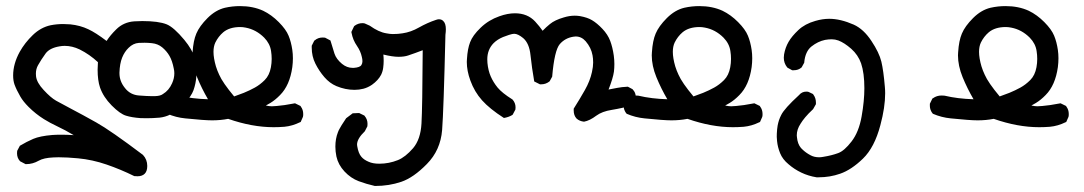

<svg xmlns="http://www.w3.org/2000/svg" viewBox="-20 -288 3540 627"><path d="M171.4 225.6Q162.6 225.6 154.3 226.1Q122.6 227.5 106.4 236.8Q86.9 248 65.4 248H63.5L45.9 238.8L44.9 237.8Q35.6 227.5 35.6 212.4Q35.6 209.5 36.1 204.6L44.9 188Q66.9 174.8 88.6 165.5Q110.4 156.2 150.9 152.8Q164.1 151.9 181.4 151.9Q198.7 151.9 220.7 153.3Q192.9 136.7 167.5 124.8Q142.1 112.8 123.5 101.1Q96.2 84 73.2 61Q55.7 43.5 46.4 27.3Q33.7 5.4 27.3 -12.2Q22.9 -24.9 22.9 -41.5Q22.9 -79.6 44.4 -118.7Q61 -148.4 87.2 -173.6Q113.3 -198.7 145.5 -205.6Q165.5 -209.5 186.5 -209.5Q197.8 -209.5 209.5 -208.5Q242.2 -205.1 268.6 -192.4Q292 -181.6 328.1 -154.3Q340.3 -173.3 359.4 -191.9Q383.3 -215.8 418.5 -218.3Q434.6 -219.2 444.8 -219.2Q497.6 -219.2 524.4 -208.5Q547.9 -198.7 582 -157.7Q595.2 -141.6 603 -127.9Q621.6 -95.7 621.6 -52.2Q621.6 -25.9 615.2 -3.9Q612.3 7.3 607.4 16.6Q598.1 35.2 567.9 63.7Q537.6 92.3 501 96.2Q478.5 98.1 459.5 98.1Q448.2 98.1 438.5 97.7Q410.6 95.7 391.6 89.8Q372.1 84 344.7 56.4Q317.4 28.8 306.6 -2.4Q298.8 -25.4 298.8 -60.5Q298.8 -72.3 299.8 -85Q272.5 -110.4 240.2 -126.5Q215.8 -138.2 191.4 -138.2Q183.1 -138.2 174.8 -136.7Q142.1 -131.3 128.9 -113.3Q113.8 -92.3 104 -74.7Q97.2 -62.5 97.2 -47.4Q97.2 -43 97.7 -38.6Q100.1 -18.1 122.6 5.9Q145.5 30.8 163.1 40.8Q180.7 50.8 214.4 68.4Q248 85.9 294.7 112.1Q341.3 138.2 446.8 217.8Q460.9 232.9 460.9 253.9Q460.9 271 452.6 279.3Q444.3 287.6 429.2 287.6Q424.8 287.6 418.5 287.1Q374 265.1 327.9 249.3Q281.7 233.4 234.9 229Q199.2 225.6 171.4 225.6ZM549.3 -48.8Q549.3 -56.6 547.4 -64.5Q542.5 -89.8 533.4 -105.5Q524.4 -121.1 509.8 -133.3Q495.6 -145 476.1 -147Q462.9 -148.4 452.4 -148.4Q441.9 -148.4 433.1 -147.9Q414.6 -146.5 399.9 -131.8Q386.7 -119.1 378.9 -99.9Q371.1 -80.6 370.1 -51.3Q370.1 -50.3 370.1 -48.8Q370.1 -22.9 387.7 -1Q405.3 22 434.6 23.9Q461.4 25.9 472.4 25.9Q483.4 25.9 486.8 25.9Q503.9 25.4 512.2 19Q531.7 7.3 542 -16.1Q549.3 -32.2 549.3 -48.8Z M725.1 100.1Q700.2 105 672.4 105Q647.5 105 585 98.6Q554.7 95.7 526.4 83.5Q522 78.1 520.5 74.5Q519 70.8 518.1 68.4Q516.6 62.5 516.6 58.1Q516.6 54.2 516.6 50.8L524.9 33.7L526.9 32.7Q539.1 23.9 554.7 23.9Q559.6 23.9 564.5 24.4Q607.9 34.7 659.2 36.1Q638.7 1 623.5 -36.1Q608.4 -73.2 608.4 -107.4Q608.4 -112.3 608.9 -117.2Q611.3 -155.3 621.1 -178.2Q631.3 -202.6 657.7 -229Q684.1 -255.4 714.8 -262.7Q738.8 -268.1 763.7 -268.1Q806.2 -268.1 839.4 -252.9Q866.7 -239.7 890.4 -215.8Q914.1 -191.9 922.4 -171.4Q930.7 -151.4 934.6 -125Q936.5 -111.8 936.5 -97.7Q936.5 -83.5 934.6 -68.8Q926.3 -9.3 894.5 22.5Q878.9 38.6 862.8 48.3Q856 52.7 848.1 56.6Q859.9 59.1 867.7 59.1Q875.5 59.1 883.8 58.1Q905.3 56.6 943.4 49.3L961.4 58.1L962.4 60.1Q970.2 70.3 970.2 84.5Q970.2 91.3 969.2 93.8L961.9 110.4L959.5 111.3Q934.6 123.5 908.7 126Q890.6 127.4 873.5 127.4Q803.2 127.4 725.1 100.1ZM776.4 15.1Q795.4 7.3 812.3 -2Q829.1 -11.2 844.5 -26.6Q859.9 -42 864.7 -68.4Q867.2 -82 867.2 -95.5Q867.2 -108.9 865.2 -121.1Q861.8 -145.5 842.8 -165Q816.4 -191.4 782.2 -197.8Q772.9 -199.7 764.6 -199.7Q729.5 -199.7 709 -182.6Q692.9 -168.9 683.1 -148.9Q677.2 -136.2 677.2 -118.7Q677.2 -98.6 685.1 -71.3Q689.5 -57.1 695.8 -43.9Q707 -18.1 744.6 26.9Z M1313 -106.9Q1300.3 -102.5 1281.2 -102.5Q1262.2 -102.5 1231.9 -109.9Q1232.9 -99.6 1232.9 -89.1Q1232.9 -78.6 1231.4 -66.9Q1230 -55.2 1224.6 -43.9Q1215.3 -25.9 1194.8 -11.2Q1181.2 -2 1167 1.7Q1152.8 5.4 1137.7 5.4Q1107.9 5.4 1078.6 -6.8Q1056.6 -16.1 1039.3 -36.1Q1022 -56.2 1010 -80.1Q998 -104 998 -132.3Q998 -134.8 998 -138.7L1006.3 -155.3L1007.8 -156.2Q1018.6 -165.5 1033.7 -165.5Q1036.6 -165.5 1041.5 -165L1059.1 -155.8Q1065.9 -132.3 1072.3 -112.8Q1078.1 -95.2 1096.7 -79.6Q1112.8 -66.4 1131.3 -66.4Q1133.3 -66.4 1135.7 -66.4Q1155.8 -67.9 1160.2 -75.7Q1163.6 -81.1 1163.6 -87.9Q1163.6 -94.7 1161.6 -102.1Q1157.7 -120.6 1146 -137.7Q1132.3 -157.2 1127.9 -181.2L1127.4 -183.6L1136.2 -202.1L1137.7 -203.6Q1149.4 -212.4 1163.6 -212.4Q1169.9 -212.4 1172.4 -210.9L1187.5 -204.1Q1216.8 -183.1 1241.7 -179.2Q1253.9 -176.8 1262.7 -176.8Q1280.3 -176.8 1294.4 -179.2Q1321.8 -183.1 1348.1 -198.2Q1376 -213.9 1403.8 -223.1Q1409.2 -225.1 1413.1 -225.1Q1422.4 -225.1 1427.7 -219.2Q1436 -211.4 1436 -192.4Q1436 -184.6 1434.6 -174.3Q1428.7 73.7 1423.8 136.7Q1418.5 202.6 1374 247.6Q1330.6 292 1290.5 305.7Q1250.5 319.3 1205.1 319.3H1204.1Q1176.3 313 1151.4 303.7Q1125.5 293.9 1105 272Q1084.5 250 1078.6 223.1Q1075.2 206.5 1075.2 190.9Q1075.2 165 1083.5 144Q1085.9 137.2 1089.4 131.6Q1092.8 126 1095.7 120.6Q1102.5 109.9 1110.4 98.1L1131.8 82L1152.8 81.1L1169.9 89.4L1170.9 90.8Q1180.2 101.6 1180.2 116.7Q1180.2 119.6 1179.7 124.5L1171.4 140.6Q1146 165 1146 184.1Q1146 186.5 1146.5 189Q1150.4 212.9 1160.2 224.1Q1168.5 233.9 1183.6 240.2Q1197.3 246.6 1218.8 246.6Q1250 246.6 1279.3 234.9Q1303.7 225.1 1329.1 195.8Q1353.5 167 1356.4 115.5Q1359.4 64 1360.4 -124Q1336.4 -114.7 1313 -106.9Z M1853.5 72.8Q1853.5 70.8 1853.5 66.9Q1873 36.1 1890.1 5.9Q1906.7 -23.4 1913.1 -52.7Q1917 -70.3 1917 -83.7Q1917 -97.2 1915 -107.4Q1910.6 -132.3 1892.6 -153.3Q1878.9 -168.9 1859.9 -168.9Q1856 -168.9 1851.6 -168Q1825.2 -163.6 1808.1 -144Q1790.5 -123.5 1783.2 -37.6L1774.9 -22.5Q1762.7 -12.7 1748 -12.7Q1746.1 -12.7 1743.2 -12.7L1724.6 -22Q1716.8 -66.4 1712.4 -107.9Q1708.5 -146.5 1688.5 -163.6Q1671.4 -177.7 1659.2 -177.7Q1653.8 -177.7 1642.3 -174.1Q1630.9 -170.4 1622.6 -167Q1604 -159.2 1591.8 -147Q1571.3 -126 1571.3 -94.2Q1571.3 -88.4 1571.8 -82.5Q1574.2 -57.6 1582.5 -38.6Q1590.8 -19.5 1605 -2Q1619.6 15.6 1652.3 36.1L1653.3 36.6Q1663.6 47.9 1663.6 62.5Q1663.6 65.4 1663.1 69.8L1654.3 86.4L1652.3 87.9Q1641.6 94.2 1628.4 96.7L1625.5 97.2Q1579.1 67.4 1554.2 39.6Q1529.3 11.7 1516.1 -24.9Q1504.4 -56.6 1504.4 -85.9Q1504.4 -90.8 1504.9 -95.2Q1506.8 -128.4 1515.1 -149.9Q1523.4 -172.4 1549.6 -197.5Q1575.7 -222.7 1610.8 -234.9Q1637.7 -244.6 1661.6 -244.6Q1702.6 -244.6 1727.5 -217.8Q1742.2 -201.7 1752 -187.5Q1763.7 -199.7 1775.9 -209.5Q1792 -222.7 1820.8 -231Q1839.4 -236.8 1856.9 -236.8Q1865.7 -236.8 1874 -235.4Q1898.4 -231 1913.1 -222.2Q1929.7 -212.4 1947.3 -193.8Q1964.8 -175.3 1972.7 -154.5Q1980.5 -133.8 1984.4 -106.4Q1986.3 -91.8 1986.3 -78.9Q1986.3 -65.9 1984.9 -54.2Q1981.9 -32.7 1967.3 4.4Q1981 2 1995.4 -1Q2009.8 -3.9 2030.3 -4.9L2045.9 3.4L2046.4 4.4Q2056.2 14.2 2056.2 28.8Q2056.2 32.7 2055.2 38.6L2046.4 55.7Q2011.2 65.4 1978 70.8Q1946.3 75.7 1927.2 89.8Q1905.8 106 1887.2 109.4Q1872.6 107.9 1862.8 99.1Q1853.5 88.9 1853.5 72.8Z M2225.1 100.1Q2200.2 105 2172.4 105Q2147.5 105 2085 98.6Q2054.7 95.7 2026.4 83.5Q2022 78.1 2020.5 74.5Q2019 70.8 2018.1 68.4Q2016.6 62.5 2016.6 58.1Q2016.6 54.2 2016.6 50.8L2024.9 33.7L2026.9 32.7Q2039.1 23.9 2054.7 23.9Q2059.6 23.9 2064.5 24.4Q2107.9 34.7 2159.2 36.1Q2138.7 1 2123.5 -36.1Q2108.4 -73.2 2108.4 -107.4Q2108.4 -112.3 2108.9 -117.2Q2111.3 -155.3 2121.1 -178.2Q2131.3 -202.6 2157.7 -229Q2184.1 -255.4 2214.8 -262.7Q2238.8 -268.1 2263.7 -268.1Q2306.2 -268.1 2339.4 -252.9Q2366.7 -239.7 2390.4 -215.8Q2414.1 -191.9 2422.4 -171.4Q2430.7 -151.4 2434.6 -125Q2436.5 -111.8 2436.5 -97.7Q2436.5 -83.5 2434.6 -68.8Q2426.3 -9.3 2394.5 22.5Q2378.9 38.6 2362.8 48.3Q2356 52.7 2348.1 56.6Q2359.9 59.1 2367.7 59.1Q2375.5 59.1 2383.8 58.1Q2405.3 56.6 2443.4 49.3L2461.4 58.1L2462.4 60.1Q2470.2 70.3 2470.2 84.5Q2470.2 91.3 2469.2 93.8L2461.9 110.4L2459.5 111.3Q2434.6 123.5 2408.7 126Q2390.6 127.4 2373.5 127.4Q2303.2 127.4 2225.1 100.1ZM2276.4 15.1Q2295.4 7.3 2312.3 -2Q2329.1 -11.2 2344.5 -26.6Q2359.9 -42 2364.7 -68.4Q2367.2 -82 2367.2 -95.5Q2367.2 -108.9 2365.2 -121.1Q2361.8 -145.5 2342.8 -165Q2316.4 -191.4 2282.2 -197.8Q2272.9 -199.7 2264.6 -199.7Q2229.5 -199.7 2209 -182.6Q2192.9 -168.9 2183.1 -148.9Q2177.2 -136.2 2177.2 -118.7Q2177.2 -98.6 2185.1 -71.3Q2189.5 -57.1 2195.8 -43.9Q2207 -18.1 2244.6 26.9Z M2517.6 172.9Q2516.6 164.1 2516.6 158.9Q2516.6 153.8 2516.8 147.9Q2517.1 142.1 2517.8 134.3Q2518.6 126.5 2519.5 121.8Q2520.5 117.2 2521.5 112.8Q2522.5 108.4 2523.9 104.5Q2526.9 95.7 2531.2 87.4Q2541.5 66.4 2588.9 22.9Q2598.6 11.2 2612.8 11.2Q2618.2 11.2 2620.6 12.2L2634.8 19L2636.2 21Q2644.5 32.2 2644.5 46.9Q2644.5 48.3 2644.5 52.2L2635.3 68.4Q2619.1 83.5 2609.6 95Q2600.1 106.4 2594.2 116.2Q2582 134.8 2582 153.8Q2582 156.7 2582.5 159.7Q2584.5 182.1 2595.7 195.3L2600.1 199.7Q2610.8 210.4 2626.5 218.8Q2638.7 225.6 2654.8 225.6Q2661.6 225.6 2668.9 224.1Q2696.3 219.7 2717.3 211.9Q2737.3 204.6 2761 173.8Q2784.7 143.1 2793.7 92.3Q2802.7 41.5 2802.7 0Q2802.7 -49.3 2792 -81.1Q2782.2 -108.9 2759.8 -128.7Q2737.3 -148.4 2717.8 -155.8Q2707 -159.7 2696.3 -159.7Q2685.5 -159.7 2674.3 -157.7Q2650.9 -152.8 2629.9 -136.2Q2609.9 -120.1 2606.4 -85V-83.5L2598.1 -68.4L2597.2 -67.4Q2586.9 -58.6 2572.3 -58.6Q2570.8 -58.6 2566.9 -58.6L2551.8 -66.9L2550.3 -68.4Q2539.6 -82 2539.6 -99.6Q2539.6 -104.5 2540.5 -110.4Q2544.4 -132.8 2555.2 -151.4Q2565.9 -169.9 2587.2 -189.9Q2608.4 -210 2642.6 -219.7Q2666 -226.6 2688 -226.6Q2724.6 -226.6 2768.1 -207.5Q2800.3 -192.9 2825.7 -154.3Q2851.1 -116.2 2858.2 -86.7Q2865.2 -57.1 2869.6 -4.4Q2870.6 5.9 2870.6 16.6Q2870.6 62.5 2855 120.6Q2835.9 193.4 2798.1 230Q2760.3 266.6 2723.6 279.3Q2690.4 291 2653.3 291Q2647.5 291 2646.5 291Q2619.6 286.6 2596.7 275.6Q2573.7 264.6 2555.2 248.5Q2535.6 232.4 2527.6 212.4Q2519.5 192.4 2517.6 172.9Z M3225.1 100.1Q3200.2 105 3172.4 105Q3147.5 105 3085 98.6Q3054.7 95.7 3026.4 83.5Q3022 78.1 3020.5 74.5Q3019 70.8 3018.1 68.4Q3016.6 62.5 3016.6 58.1Q3016.6 54.2 3016.6 50.8L3024.9 33.7L3026.9 32.7Q3039.1 23.9 3054.7 23.9Q3059.6 23.9 3064.5 24.4Q3107.9 34.7 3159.2 36.1Q3138.7 1 3123.5 -36.1Q3108.4 -73.2 3108.4 -107.4Q3108.4 -112.3 3108.9 -117.2Q3111.3 -155.3 3121.1 -178.2Q3131.3 -202.6 3157.7 -229Q3184.1 -255.4 3214.8 -262.7Q3238.8 -268.1 3263.7 -268.1Q3306.2 -268.1 3339.4 -252.9Q3366.7 -239.7 3390.4 -215.8Q3414.1 -191.9 3422.4 -171.4Q3430.7 -151.4 3434.6 -125Q3436.5 -111.8 3436.5 -97.7Q3436.5 -83.5 3434.6 -68.8Q3426.3 -9.3 3394.5 22.5Q3378.9 38.6 3362.8 48.3Q3356 52.7 3348.1 56.6Q3359.9 59.1 3367.7 59.1Q3375.5 59.1 3383.8 58.1Q3405.3 56.6 3443.4 49.3L3461.4 58.1L3462.4 60.1Q3470.2 70.3 3470.2 84.5Q3470.2 91.3 3469.2 93.8L3461.9 110.4L3459.5 111.3Q3434.6 123.5 3408.7 126Q3390.6 127.4 3373.5 127.4Q3303.2 127.4 3225.1 100.1ZM3276.4 15.1Q3295.4 7.3 3312.3 -2Q3329.1 -11.2 3344.5 -26.6Q3359.9 -42 3364.7 -68.4Q3367.2 -82 3367.2 -95.5Q3367.2 -108.9 3365.2 -121.1Q3361.8 -145.5 3342.8 -165Q3316.4 -191.4 3282.2 -197.8Q3272.9 -199.7 3264.6 -199.7Q3229.5 -199.7 3209 -182.6Q3192.9 -168.9 3183.1 -148.9Q3177.2 -136.2 3177.2 -118.7Q3177.2 -98.6 3185.1 -71.3Q3189.5 -57.1 3195.8 -43.9Q3207 -18.1 3244.6 26.9Z"/></svg>

Font: Bakudai
Style: Bold
Weight: 700
Version: Version 1.48